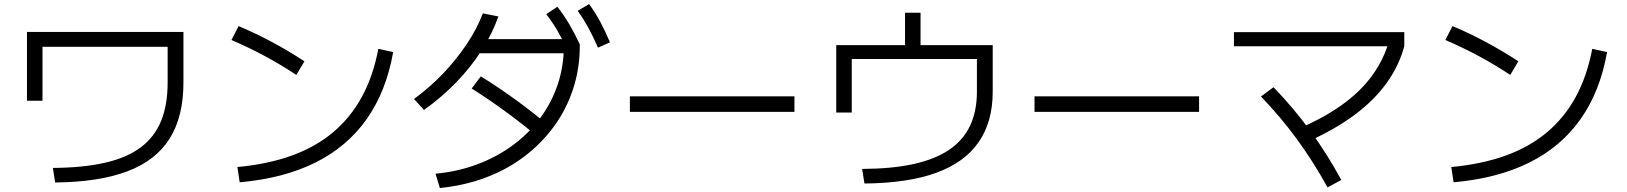

<svg xmlns="http://www.w3.org/2000/svg" viewBox="-20 -875 8040 949"><path d="M241.3 -45Q392 -46 499.5 -70.7Q607 -95.4 675.3 -146.4Q743.6 -197.4 776.1 -276.9Q808.6 -356.3 808.6 -467V-643.6H190V-377H113.3V-717H886.7V-467Q886.7 -299.3 818.9 -190.7Q751 -82 610.8 -28.7Q470.7 24.7 252.7 27Z M1153.3 -49.4Q1304 -63.4 1422.1 -106Q1540.3 -148.7 1626.6 -221.4Q1713 -294 1768.8 -396.7Q1824.6 -499.3 1850 -633.7L1923.3 -617.7Q1889 -423.3 1792.5 -286.5Q1696 -149.7 1539 -71.5Q1382 6.7 1164.7 26ZM1444.7 -504.6Q1365.7 -557 1285.8 -599.6Q1206 -642.3 1124 -677.3L1159.3 -746Q1324.7 -676.7 1484.7 -572Z M2132.6 -16.4Q2243.6 -26.7 2340.5 -63.4Q2437.3 -100 2515.8 -158Q2594.3 -216 2650.4 -291.9Q2706.6 -367.7 2736.8 -457.8Q2766.9 -548 2766.9 -648.3L2800.3 -611.6H2326.7V-681.7H2829L2845.7 -656V-648Q2845.7 -536 2812.8 -435.7Q2780 -335.3 2718.7 -251Q2657.3 -166.7 2572.2 -102Q2487 -37.3 2381.2 2.5Q2275.3 42.3 2154 54.3ZM2026.3 -385.7Q2103.6 -442 2169.8 -511.3Q2236 -580.7 2287 -657Q2338 -733.3 2366.6 -809L2443.4 -793.7Q2413 -707.7 2360.2 -625.3Q2307.4 -543 2235.4 -468.5Q2163.4 -394 2075.7 -331.6ZM2653 -187Q2568 -258 2483.3 -320.3Q2398.6 -382.6 2311.3 -437.6L2356.7 -497.7Q2450.7 -439 2536.4 -376.3Q2622 -313.7 2700.4 -247ZM2786.3 -625.3Q2759.6 -681.6 2734.8 -724Q2709.9 -766.3 2679.9 -805L2735 -841.7Q2768.3 -798.7 2794.7 -753.8Q2821 -709 2845.7 -656ZM2935.6 -639.3Q2911.3 -695.6 2887.4 -739Q2863.6 -782.3 2835.6 -821.6L2891.7 -855Q2923.3 -811.3 2947.7 -765.5Q2972 -719.7 2995 -666Z M3093.3 -322V-398.7H3906.7V-322Z M4241.3 -40Q4387.7 -40.7 4494.5 -64Q4601.3 -87.4 4671 -134.4Q4740.6 -181.4 4774.6 -253.2Q4808.6 -325 4808.6 -422V-583.3H4190V-318.7H4113.3V-652H4453.3V-812H4530V-652H4886.7V-422Q4886.7 -272.3 4816.7 -171.7Q4746.7 -71 4606 -20.3Q4465.3 30.3 4252.7 32Z M5093.3 -322V-398.7H5906.7V-322Z M6410 -243.7Q6594.3 -324.4 6701.3 -430.7Q6808.3 -537 6847.6 -678.3L6921 -646.3Q6894.3 -548.3 6832.7 -463.3Q6771 -378.3 6675.2 -307.1Q6579.3 -236 6448.7 -177ZM6541.6 51.3Q6472 -75.6 6390.3 -187.1Q6308.6 -298.6 6212.6 -398L6274.7 -444Q6374 -341 6457.2 -227.2Q6540.4 -113.3 6609.7 14.6ZM6079 -646.3V-716.3H6921V-646.3Z M7153.3 -49.4Q7304 -63.4 7422.1 -106Q7540.3 -148.7 7626.6 -221.4Q7713 -294 7768.8 -396.7Q7824.6 -499.3 7850 -633.7L7923.3 -617.7Q7889 -423.3 7792.5 -286.5Q7696 -149.7 7539 -71.5Q7382 6.7 7164.7 26ZM7444.7 -504.6Q7365.7 -557 7285.8 -599.6Q7206 -642.3 7124 -677.3L7159.3 -746Q7324.7 -676.7 7484.7 -572Z"/></svg>

Font: M PLUS 1 Thin
Style: Regular
Weight: 100
Designer: Coji Morishita
Foundry: UNDERFOREST DESIGN
Version: Version 1.001